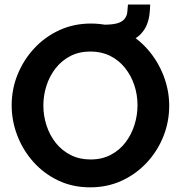

<svg xmlns="http://www.w3.org/2000/svg" viewBox="-20 -818 796 844"><path d="M376.6 5.5Q298.9 5.5 235.6 -24.8Q172.4 -55 126.5 -106.5Q80.7 -158 56 -222.5Q31.3 -287 31.3 -355.5Q31.3 -426.5 57.5 -490.7Q83.7 -555 130.5 -605.5Q177.4 -656 240.9 -685.3Q304.4 -714.5 379.5 -714.5Q457.2 -714.5 520.5 -683.8Q583.7 -653 629.1 -601Q674.4 -549 699.1 -484.8Q723.8 -420.5 723.8 -353.1Q723.8 -282.5 698.1 -218.3Q672.4 -154 625.6 -103.5Q578.7 -53 515.5 -23.8Q452.2 5.5 376.6 5.5ZM170.6 -354.5Q170.6 -308.7 184.7 -265.8Q198.8 -223 225.4 -189.6Q252 -156.3 290.5 -136.7Q328.9 -117 378.1 -117Q428.3 -117 467 -137.4Q505.7 -157.8 531.8 -192.2Q557.8 -226.5 571.2 -269.1Q584.5 -311.7 584.5 -355.5Q584.5 -401.3 570.4 -443.7Q556.3 -486 529.4 -519.6Q502.6 -553.3 464.2 -572.4Q425.7 -591.5 377.6 -591.5Q327.4 -591.5 288.9 -571.4Q250.5 -551.3 224.1 -517.4Q197.8 -483.5 184.2 -441.2Q170.6 -398.9 170.6 -354.5ZM435 -616.7 437 -709.5Q472 -709.5 492.8 -714.9Q513.7 -720.2 525.5 -732.5Q537.3 -746 539.4 -762.5Q541.5 -779.1 542.5 -798.1H640.2Q639.7 -776.5 636.9 -753.5Q634 -730.5 625.2 -708.6Q616.4 -686.7 597.6 -667.2Q582.8 -651.7 557.3 -640.3Q531.8 -628.9 500.4 -622.8Q469 -616.7 435 -616.7Z"/></svg>

Font: Raleway Thin
Style: Regular
Weight: 100
Designer: Matt McInerney, Pablo Impallari, Rodrigo Fuenzalida
Foundry: Matt McInerney, Pablo Impallari, Rodrigo Fuenzalida
Version: Version 4.026